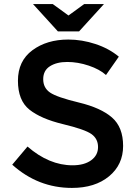

<svg xmlns="http://www.w3.org/2000/svg" viewBox="-20 -914 674 942"><path d="M333 8Q167 8 40 -106L115 -195Q221 -103 336 -103Q393 -103 427 -127.5Q461 -152 461 -192.5Q461 -233 429 -256Q397 -279 289 -305Q181 -331 124.5 -376Q68 -421 68 -518Q68 -615 139 -667.5Q210 -720 315 -720Q382 -720 448.5 -698Q515 -676 563 -636L500 -546Q469 -574 415.5 -592Q362 -610 310 -610Q258 -610 225 -589Q192 -568 192 -525.5Q192 -483 225.5 -460Q259 -437 367 -411Q475 -385 529.5 -337.5Q584 -290 584 -198Q584 -106 515 -49Q446 8 333 8ZM368 -760H264L142 -894H239L316 -838L393 -894H490Z"/></svg>

Font: Montserrat Alternates
Style: Regular
Weight: 400
Designer: Julieta Ulanovsky
Foundry: Julieta Ulanovsky
Version: Version 2.001